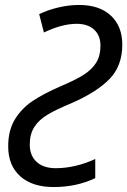

<svg xmlns="http://www.w3.org/2000/svg" viewBox="-20 -744 513 774"><path d="M13 -154Q13 -219 40.5 -263.5Q68 -308 112.5 -337.5Q157 -367 224 -396Q283 -421 316.5 -442Q350 -463 367.5 -491Q385 -519 385 -560Q385 -601 359.5 -624.5Q334 -648 289 -648Q230 -648 157 -613L138 -687Q173 -704 215.5 -714Q258 -724 299 -724Q381 -724 427 -681Q473 -638 473 -564Q473 -478 421 -425Q369 -372 268 -328Q205 -302 170.5 -281Q136 -260 118 -231.5Q100 -203 100 -161Q100 -117 127.5 -91.5Q155 -66 205 -66Q283 -66 364 -103V-26Q289 10 196 10Q110 10 61.5 -33.5Q13 -77 13 -154Z"/></svg>

Font: Noto Sans UI Narrow
Style: Italic
Weight: 400
Width: 4
Italic angle: -12°
Designer: Monotype Design Team
Foundry: Monotype Imaging Inc.
Version: Version 1.001